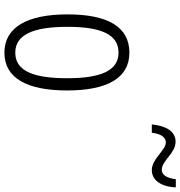

<svg xmlns="http://www.w3.org/2000/svg" viewBox="6 -792 797 848"><g transform="rotate(90 404.0 -368.5)"><path d="M530 -641H567C571 -682 588 -703 609 -703C645 -703 681 -641 732 -641C773 -641 805 -677 808 -747H772C767 -708 754 -685 730 -685C690 -685 658 -746 606 -746C561 -746 536 -704 530 -641ZM380 -267C380 -443 326 -542 213 -542C98 -542 44 -445 44 -268C44 -91 101 10 213 10C326 10 380 -90 380 -267ZM99 -268C99 -416 132 -494 213 -494C294 -494 326 -413 326 -267C326 -112 291 -38 213 -38C134 -38 99 -117 99 -268Z"/></g></svg>

Font: Noto Sans Thai Looped ExtraCondensed Light
Style: Regular
Weight: 300
Width: 2
Designer: Sasikarn Vongin, Ben Mitchell
Foundry: The Fontpad Ltd
Version: Version 1.001